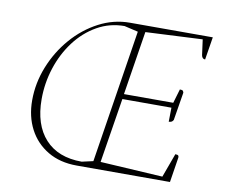

<svg xmlns="http://www.w3.org/2000/svg" viewBox="-73 -731 973 821"><g transform="rotate(10 414.0 -320.5)"><path d="M309 0Q236 0 183 -31.5Q130 -63 101.5 -117.5Q73 -172 73 -242Q73 -317 101.5 -388.5Q130 -460 179.5 -517Q229 -574 293 -607.5Q357 -641 427 -641L408 -623Q343 -623 288.5 -592Q234 -561 194.5 -508.5Q155 -456 133.5 -390Q112 -324 112 -254Q112 -143 168 -81.5Q224 -20 327 -20ZM309 0Q310 -17 327 -20L376 -31L467 -609L407 -623Q410 -641 426 -641H787L771 -542Q758 -542 755 -558L746 -625L499 -613L455 -336H669L687 -397Q694 -397 698 -395.5Q702 -394 704 -386L684 -264Q680 -257 675 -255Q670 -253 664 -253L665 -314H452L407 -33L678 -17L716 -121Q727 -121 729.5 -117Q732 -113 731 -108L714 0Z"/></g></svg>

Font: Petrona Thin
Style: Italic
Weight: 100
Italic angle: -9°
Designer: Ringo R. Seeber
Foundry: Ringo R. Seeber
Version: Version 2.001; ttfautohint (v1.8.3)